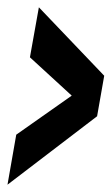

<svg xmlns="http://www.w3.org/2000/svg" viewBox="-60 -506 308 526"><path d="M-39.5 0 206 -187.5 225.5 -298.5 46.5 -486 22 -349 136.5 -244 -15.5 -137Z"/></svg>

Font: Anybody UltraCondensed ExtraBold
Style: Italic
Weight: 800
Width: 1
Italic angle: -10°
Version: Version 1.113;gftools[0.9.25]